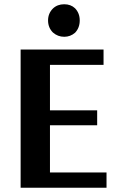

<svg xmlns="http://www.w3.org/2000/svg" viewBox="-20 -883 564 903"><path d="M229 -843Q250 -863 282 -863Q313 -863 333 -844Q355 -821 355 -787Q355 -752 333 -729Q311 -710 282 -710Q252 -710 229 -730Q206 -753 206 -787Q206 -820 229 -843ZM481 -72V0H77V-650H467V-578H215V-364H437V-294H215V-72Z"/></svg>

Font: ArsenalBold
Style: Bold
Weight: 700
Designer: Andrij Shevchenko
Foundry: Stairsfor.com
Version: Version 1.000